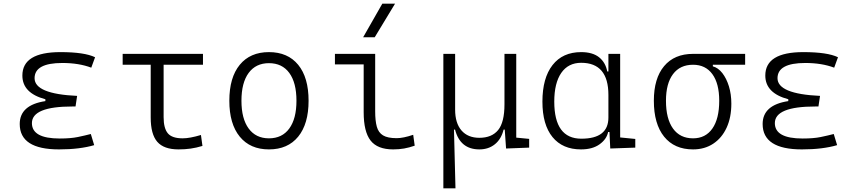

<svg xmlns="http://www.w3.org/2000/svg" viewBox="-20 -815 4728 1060"><path d="M305.7 9.8Q88.9 9.8 88.9 -130.4Q88.9 -235.4 230.5 -256.8V-267.1Q103.5 -300.8 103.5 -397.9Q103.5 -527.3 313.5 -527.3Q446.3 -527.3 504.9 -499L483.9 -441.4Q415.5 -467.3 324.2 -467.3Q170.9 -467.3 170.9 -383.3Q170.9 -296.4 405.8 -285.6L397 -227.1H379.9Q156.2 -227.1 156.2 -135.3Q156.2 -50.3 309.6 -50.3Q370.1 -50.3 409.9 -58.6Q449.7 -66.9 481.4 -75.2L500 -13.7Q462.4 -2.4 413.3 3.7Q364.3 9.8 305.7 9.8Z M965.3 9.8Q884.8 9.8 848.4 -32Q812 -73.7 812 -166.5V-457.5H657.2V-517.6H1100.6V-457.5H883.3V-168.5Q883.3 -106.9 906.5 -79.1Q929.7 -51.3 988.3 -51.3Q1027.8 -51.3 1089.4 -69.8L1097.7 -9.3Q1063.5 1 1032.2 5.4Q1001 9.8 965.3 9.8Z M1464.8 9.8Q1361.3 9.8 1303.7 -60.5Q1246.1 -130.9 1246.1 -258.8Q1246.1 -387.2 1303.7 -457.3Q1361.3 -527.3 1464.8 -527.3Q1568.8 -527.3 1626.2 -457.3Q1683.6 -387.2 1683.6 -258.8Q1683.6 -130.9 1626.2 -60.5Q1568.8 9.8 1464.8 9.8ZM1464.8 -51.3Q1537.6 -51.3 1577.1 -105.5Q1616.7 -159.7 1616.7 -258.8Q1616.7 -358.4 1577.1 -412.4Q1537.6 -466.3 1464.8 -466.3Q1392.6 -466.3 1352.8 -412.4Q1313 -358.4 1313 -258.8Q1313 -159.7 1352.8 -105.5Q1392.6 -51.3 1464.8 -51.3Z M2150.4 9.8Q2064 9.8 2025.9 -39.1Q1987.8 -87.9 1987.8 -195.3V-459.5H1829.1V-517.6H2051.3V-200.2Q2051.3 -148.4 2060.3 -115.7Q2069.3 -83 2094.7 -67.6Q2120.1 -52.2 2169.9 -52.2Q2206.1 -52.2 2261.2 -70.8L2269.5 -10.7Q2238.8 0 2210.7 4.9Q2182.6 9.8 2150.4 9.8ZM1984.9 -609.4 2090.8 -794.9H2161.1L2048.8 -609.4Z M2427.7 224.6V-517.6H2492.7V-210Q2492.7 -135.3 2527.8 -94.7Q2563 -54.2 2626.5 -54.2Q2694.8 -54.2 2730 -96.9Q2765.1 -139.6 2765.1 -239.3V-517.6H2830.1V-55.2L2901.4 -48.3V0L2773.9 4.9L2766.6 -99.6H2760.3Q2747.6 -47.4 2712.4 -18.8Q2677.2 9.8 2626.5 9.8Q2520.5 9.8 2492.2 -99.6H2486.3L2494.6 224.6Z M3187.5 9.8Q3085.9 9.8 3030.3 -58.3Q2974.6 -126.5 2974.6 -253.9Q2974.6 -384.3 3030.5 -455.8Q3086.4 -527.3 3188.5 -527.3Q3251.5 -527.3 3287.4 -498.8Q3323.2 -470.2 3332.5 -420.4H3338.9V-517.6H3403.8V-56.2L3487.3 -47.9V0L3349.1 4.9L3344.7 -86.4H3337.4Q3329.6 -46.9 3290.5 -18.6Q3251.5 9.8 3187.5 9.8ZM3040 -253.9Q3040 -49.3 3189.5 -49.3Q3338.9 -49.3 3338.9 -166V-291Q3338.9 -468.3 3188.5 -468.3Q3117.2 -468.3 3078.6 -412.4Q3040 -356.4 3040 -253.9Z M3806.2 9.8Q3703.1 9.8 3646.5 -60.5Q3589.8 -130.9 3589.8 -258.8Q3589.8 -382.3 3646.5 -450Q3703.1 -517.6 3806.2 -517.6H4093.8V-457.5H3915.5V-448.7Q3944.8 -440.9 3967.8 -411.6Q3990.7 -382.3 4004.2 -338.6Q4017.6 -294.9 4017.6 -242.7Q4017.6 -166.5 3991.5 -109.9Q3965.3 -53.2 3917.7 -21.7Q3870.1 9.8 3806.2 9.8ZM3806.2 -51.3Q3875 -51.3 3912.8 -105.2Q3950.7 -159.2 3950.7 -258.8Q3950.7 -354 3912.8 -405.8Q3875 -457.5 3806.2 -457.5Q3734.4 -457.5 3695.6 -405.8Q3656.7 -354 3656.7 -258.8Q3656.7 -159.2 3695.6 -105.2Q3734.4 -51.3 3806.2 -51.3Z M4407.2 9.8Q4190.4 9.8 4190.4 -130.4Q4190.4 -235.4 4332 -256.8V-267.1Q4205.1 -300.8 4205.1 -397.9Q4205.1 -527.3 4415 -527.3Q4547.9 -527.3 4606.4 -499L4585.4 -441.4Q4517.1 -467.3 4425.8 -467.3Q4272.5 -467.3 4272.5 -383.3Q4272.5 -296.4 4507.3 -285.6L4498.5 -227.1H4481.4Q4257.8 -227.1 4257.8 -135.3Q4257.8 -50.3 4411.1 -50.3Q4471.7 -50.3 4511.5 -58.6Q4551.3 -66.9 4583 -75.2L4601.6 -13.7Q4564 -2.4 4514.9 3.7Q4465.8 9.8 4407.2 9.8Z"/></svg>

Font: Caskaydia Cove Light
Style: Regular
Weight: 300
Monospace: yes
Designer: Aaron Bell
Foundry: Saja Typeworks
Version: Version 4.300; ttfautohint (v1.8.3)